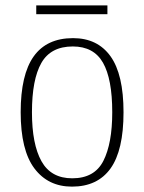

<svg xmlns="http://www.w3.org/2000/svg" viewBox="-20 -685 537 715"><path d="M248 10Q159 10 108 -58Q57 -126 57 -267Q57 -407 105.5 -475Q154 -543 252 -543Q343 -543 391.5 -475.5Q440 -408 440 -267Q440 -125 391.5 -57.5Q343 10 248 10ZM249 -21Q332 -21 365 -86Q398 -151 398 -267Q398 -391 363.5 -451.5Q329 -512 251 -512Q169 -512 134 -450.5Q99 -389 99 -267Q99 -148 134.5 -84.5Q170 -21 249 -21ZM115 -632V-665H380V-632Z"/></svg>

Font: Noto Serif SemiCondensed ExtraLight
Style: Regular
Weight: 200
Width: 4
Designer: Monotype Design Team
Foundry: Monotype Imaging Inc.
Version: Version 2.014